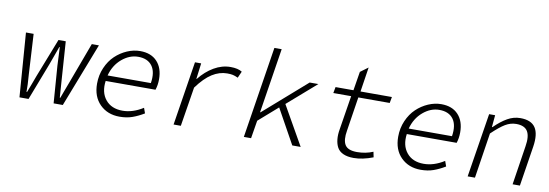

<svg xmlns="http://www.w3.org/2000/svg" viewBox="-56 -1111 4308 1506"><g transform="rotate(10 2098.5 -358.0)"><path d="M128.9 0 90.8 -509.8H151.9L169.9 -189Q176.8 -105 175.8 -51.8H180.2Q190.4 -77.1 207.8 -124Q225.1 -170.9 231.9 -189L352.1 -496.1H410.2L431.2 -189Q435.1 -144 440.9 -51.8H444.8Q452.1 -71.3 469.2 -117.4Q486.3 -163.6 496.1 -189L615.2 -509.8H671.9L474.1 0H400.9L378.9 -296.9Q374 -419.4 372.1 -442.9H368.2Q361.8 -426.3 344.2 -376.5Q326.7 -326.7 314.9 -295.9L201.2 0Z M927.7 13.2Q831.5 13.2 770.5 -47.6Q709.5 -108.4 709.5 -211.9Q709.5 -280.3 735.4 -339.6Q761.2 -398.9 802.7 -438.2Q844.2 -477.5 895.8 -499.8Q947.3 -522 999.5 -522Q1086.4 -522 1134.5 -470.2Q1182.6 -418.5 1182.6 -329.1Q1182.6 -283.2 1169.4 -244.1H772.5Q759.8 -152.3 806.6 -94.7Q853.5 -37.1 942.4 -37.1Q1023.9 -37.1 1105.5 -88.9L1120.6 -46.9Q1074.2 -19 1029.1 -2.9Q983.9 13.2 927.7 13.2ZM779.8 -289.1H1124.5Q1138.7 -378.4 1103 -426.8Q1067.4 -475.1 991.7 -475.1Q922.9 -475.1 862.5 -424.1Q802.2 -373 779.8 -289.1Z M1356.4 0 1437 -509.8H1486.3L1470.2 -383.8H1473.1Q1523.9 -447.8 1587.4 -484.9Q1650.9 -522 1719.2 -522Q1777.8 -522 1811 -501L1788.1 -449.2Q1763.2 -460.4 1746.3 -464.1Q1729.5 -467.8 1701.2 -467.8Q1640.1 -467.8 1582 -431.2Q1523.9 -394.5 1464.4 -313L1414.1 0Z M1916 0 2030.8 -729H2088.9L2007.8 -212.9H2011.7L2350.6 -509.8H2419.9L2191.9 -311L2368.7 0H2301.8L2148.9 -275.9L1997.1 -143.1L1973.6 0Z M2791.5 13.2Q2742.2 13.2 2709.2 -1.7Q2676.3 -16.6 2661.1 -43.7Q2646 -70.8 2642.1 -108.4Q2638.2 -146 2646.5 -191.9L2689.5 -460.9H2547.4L2556.6 -509.8H2699.2L2723.6 -660.2L2785.6 -706.1L2755.4 -509.8H3005.4L2996.6 -460.9H2746.6L2704.6 -189.9Q2690.9 -112.8 2714.1 -75Q2737.3 -37.1 2810.5 -37.1Q2878.4 -37.1 2937.5 -62L2946.3 -19Q2862.8 13.2 2791.5 13.2Z M3326.2 13.2Q3230 13.2 3168.9 -47.6Q3107.9 -108.4 3107.9 -211.9Q3107.9 -280.3 3133.8 -339.6Q3159.7 -398.9 3201.2 -438.2Q3242.7 -477.5 3294.2 -499.8Q3345.7 -522 3397.9 -522Q3484.9 -522 3533 -470.2Q3581.1 -418.5 3581.1 -329.1Q3581.1 -283.2 3567.9 -244.1H3170.9Q3158.2 -152.3 3205.1 -94.7Q3252 -37.1 3340.8 -37.1Q3422.4 -37.1 3503.9 -88.9L3519 -46.9Q3472.7 -19 3427.5 -2.9Q3382.3 13.2 3326.2 13.2ZM3178.2 -289.1H3522.9Q3537.1 -378.4 3501.5 -426.8Q3465.8 -475.1 3390.1 -475.1Q3321.3 -475.1 3261 -424.1Q3200.7 -373 3178.2 -289.1Z M3698.7 0 3779.8 -509.8H3827.6L3818.8 -414.1H3822.8Q3876 -466.3 3924.8 -494.1Q3973.6 -522 4026.9 -522Q4113.8 -522 4147.2 -471.4Q4180.7 -420.9 4164.6 -317.9L4114.7 0H4056.6L4104.5 -310.1Q4118.2 -392.1 4094 -431.6Q4069.8 -471.2 4003.4 -471.2Q3958 -471.2 3916.5 -446.3Q3875 -421.4 3812.5 -361.8L3756.8 0Z"/></g></svg>

Font: Office Code Pro D Light Italic
Style: Regular
Weight: 300
Italic angle: -9°
Designer: Nathan Rutzky & Paul D. Hunt
Foundry: Adobe Systems Incorporated
Version: Version 1.004;PS 001.004;hotconv 1.0.70;makeotf.lib2.5.58329